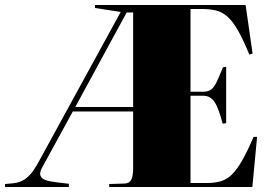

<svg xmlns="http://www.w3.org/2000/svg" viewBox="-30 -750 1076 770"><path d="M-10 0V-12L23 -15Q52 -18 71.5 -32.5Q91 -47 105 -68Q119 -89 130 -110L454 -702L351 -718V-730H955L983 -535L970 -531Q945 -592 924 -628.5Q903 -665 882 -683.5Q861 -702 836 -708Q811 -714 778 -714H734V-382H784Q804 -382 816 -390.5Q828 -399 838.5 -420.5Q849 -442 864 -480L877 -482V-256L863 -254Q846 -319 829.5 -342.5Q813 -366 785 -366H734V-16H798Q832 -16 856.5 -23.5Q881 -31 901 -51Q921 -71 941.5 -107Q962 -143 987 -201H1001L982 0H408V-12L471 -14Q489 -15 496.5 -29.5Q504 -44 504 -77V-303H262L139 -78Q128 -58 132 -46.5Q136 -35 148.5 -29.5Q161 -24 176.5 -22Q192 -20 204 -18L246 -13V0ZM272 -321H504V-700H478Z"/></svg>

Font: Literata 72pt Black
Style: Regular
Weight: 900
Designer: Latin by Veronika Burian and Jose Scaglione. Greek by Irene Vlachou. Cyrillic by Vera Evstafieva.
Foundry: TypeTogether
Version: Version 3.002